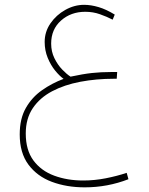

<svg xmlns="http://www.w3.org/2000/svg" viewBox="-20 -451 629 808"><path d="M473.1 -147.9 471.2 -119.6H460Q385.3 -119.6 318.1 -106.9Q251 -94.2 199.2 -66.9Q147.5 -39.6 117.9 4.4Q88.4 48.3 88.4 110.8Q88.4 180.7 120.8 224.4Q153.3 268.1 208.3 288.3Q263.2 308.6 330.1 308.6Q377.9 308.6 425 299.3Q472.2 290 513.2 276.4L520.5 303.2Q432.6 337.4 336.4 337.4Q260.3 337.4 198.2 314.2Q136.2 291 99.6 241.7Q63 192.4 63 114.7Q63 48.3 88.9 3.2Q114.7 -42 157 -71.5Q199.2 -101.1 247.6 -119.1Q230.5 -131.3 211.9 -154.1Q193.4 -176.8 180.7 -207.8Q168 -238.8 168 -274.4Q168 -317.4 192.4 -352.8Q216.8 -388.2 254.9 -409.4Q293 -430.7 334 -430.7Q362.8 -430.7 395 -421.1Q427.2 -411.6 462.9 -389.6L454.1 -368.2Q429.7 -380.9 400.6 -391.1Q371.6 -401.4 338.9 -401.4Q278.3 -401.4 236.8 -364.5Q195.3 -327.6 195.3 -267.6Q195.3 -233.9 209 -206.1Q222.7 -178.2 241.7 -158.4Q260.7 -138.7 276.9 -128.4Q328.6 -139.6 367.2 -143.8Q405.8 -147.9 446.8 -147.9Z"/></svg>

Font: Vazirmatn UI FD Thin
Style: Regular
Weight: 100
Designer: Saber Rastikerdar
Foundry: Saber Rastikerdar
Version: Version 33.003